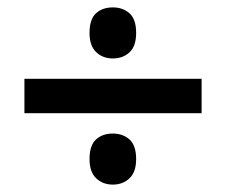

<svg xmlns="http://www.w3.org/2000/svg" viewBox="-20 -612 612 519"><path d="M285 -454Q258 -454 240 -471Q222 -488 222 -523Q222 -560 239.5 -576Q257 -592 285 -592Q312 -592 330 -576Q348 -560 348 -523Q348 -487 330 -470.5Q312 -454 285 -454ZM46 -306V-399H525V-306ZM285 -113Q258 -113 240 -130Q222 -147 222 -182Q222 -219 239.5 -235Q257 -251 285 -251Q312 -251 330 -235Q348 -219 348 -182Q348 -147 330 -130Q312 -113 285 -113Z"/></svg>

Font: Noto Sans Tamil SemiBold
Style: Regular
Weight: 600
Designer: Jelle Bosma - Monotype Design Team
Foundry: Monotype Imaging Inc.
Version: Version 2.004; ttfautohint (v1.8.4.7-5d5b)